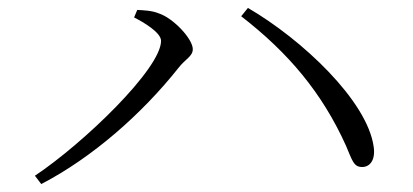

<svg xmlns="http://www.w3.org/2000/svg" viewBox="-20 -589 1040 484"><path d="M318 -545C342 -533 386 -507 386 -486C386 -416 191 -228 68 -146L84 -125C213 -192 338 -302 430 -418C447 -440 466 -447 466 -465C466 -491 417 -543 381 -555C362 -563 340 -563 326 -564ZM893 -168C912 -168 927 -185 922 -219C906 -335 741 -490 605 -569L588 -548C707 -456 792 -355 852 -222C868 -185 871 -168 893 -168Z"/></svg>

Font: Noto Serif SC Light
Style: Regular
Weight: 300
Designer: Ryoko NISHIZUKA 西塚涼子 (kana & ideographs); Frank Grießhammer (Latin, Greek & Cyrillic); Wenlong ZHANG 张文龙 (bopomofo); San
Foundry: Adobe
Version: Version 2.001;hotconv 1.1.0;makeotfexe 2.6.0